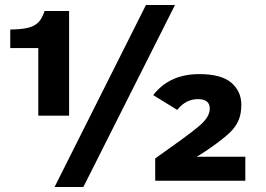

<svg xmlns="http://www.w3.org/2000/svg" viewBox="-20 -722 1062 767"><path d="M313 25 679 -702H563L198 25ZM133 -260H256V-678H158C151.3 -658 143.3 -643.2 134 -633.5C110.6 -609.3 73.3 -605.1 21 -604V-530H133ZM600 0H960V-96H766C803.4 -117.4 885.7 -175 911 -206C932.6 -232.4 944 -259.8 944 -304C944 -339.3 930.7 -368.5 904 -391.5C877.3 -414.5 834.7 -426 776 -426C696.7 -426 635.3 -398 592 -342L688 -283C710.7 -311.7 738.3 -326 771 -326C802.3 -326 818 -313.3 818 -288C818 -270 809 -251.7 791 -233C773 -214.3 727 -179 653 -127L600 -89Z"/></svg>

Font: Fog Sans
Style: Bold
Weight: 700
Foundry: Intel Corporation
Version: Version 1.00